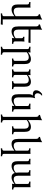

<svg xmlns="http://www.w3.org/2000/svg" viewBox="1876 -2685 1093 4885"><g transform="rotate(90 2422.5 -242.5)"><path d="M600.6 283.7 439.9 279.3Q356.4 279.3 321.3 283.7V249.5Q392.6 249.5 392.6 206.5V-63.5Q306.2 9.8 220.2 9.8Q144.5 9.8 115.2 -41.5Q92.8 -80.1 92.8 -161.1V-396Q92.8 -438.5 32.7 -438.5V-472.7L52.7 -470.7Q76.2 -468.3 122.6 -468.3Q136.7 -468.3 148.9 -469.7Q168 -471.7 173.8 -472.7V-154.8Q173.8 -44.9 266.6 -44.9Q329.6 -44.9 392.6 -94.2V-606.9Q392.6 -682.6 343.3 -682.6V-712.9Q423.3 -731 477.1 -769Q474.1 -709.5 474.1 -678.2V234.9H611.3Z M779.8 9.8Q704.1 9.8 674.8 -41.5Q652.3 -80.1 652.3 -161.1V-606.9Q652.3 -682.6 602.5 -682.6V-712.9Q682.6 -731 736.3 -769Q733.4 -709.5 733.4 -678.2V-472.7H1073.7L1063 -419.4Q935.1 -422.4 831.5 -423.8H733.4V-154.8Q733.4 -44.9 826.2 -44.9Q889.2 -44.9 952.1 -94.2L952.6 -241.2Q952.6 -262.7 945.1 -273.2Q937.5 -283.7 917 -283.7V-317.9Q960 -313.5 981.4 -313.5Q1014.6 -313.5 1038.6 -317.9Q1037.6 -313.5 1036.6 -302.2Q1034.2 -275.9 1034.2 -254.9Q1033.7 -244.1 1033.7 -76.7Q1033.7 -34.2 1093.8 -34.2V0Q1045.4 -4.4 1013.2 -4.4Q998 -4.4 981.9 -3.4Q957 -1.5 947.8 1Q952.1 -34.2 952.1 -63.5Q865.7 9.8 779.8 9.8Z M1370.6 283.2Q1330.1 278.8 1271 278.8Q1211.9 278.8 1168.9 283.2V249Q1229 249 1229 206.5V-396Q1229 -438.5 1168.9 -438.5V-472.7Q1207.5 -468.3 1249.5 -468.3Q1264.6 -468.3 1280.8 -469.7Q1305.7 -471.2 1314.9 -473.6Q1310.5 -438.5 1310.5 -409.2Q1397 -482.4 1482.9 -482.4Q1558.1 -482.4 1587.9 -431.2Q1610.4 -392.6 1610.4 -311.5V-76.7Q1610.4 -34.2 1670.4 -34.2V0Q1629.9 -4.4 1570.8 -4.4Q1511.7 -4.4 1468.8 0V-34.2Q1529.3 -34.2 1529.3 -76.7V-317.9Q1529.3 -427.7 1436.5 -427.7Q1373.5 -427.7 1310.5 -378.4V206.5Q1310.5 249 1370.6 249Z M2247.1 0Q2206.5 -4.4 2147.5 -4.4Q2088.4 -4.4 2045.4 0V-34.2Q2105 -34.2 2106 -76.7V-317.9Q2106 -427.7 2013.2 -427.7Q1950.2 -427.7 1887.2 -378.4V-76.7Q1887.2 -34.2 1947.3 -34.2V0Q1906.7 -4.4 1847.7 -4.4Q1788.6 -4.4 1745.6 0V-34.2Q1805.7 -34.2 1805.7 -76.7V-396Q1805.7 -438.5 1745.6 -438.5V-472.7Q1784.2 -468.3 1826.2 -468.3Q1841.3 -468.3 1857.4 -469.7Q1882.3 -471.2 1891.6 -473.6Q1887.2 -438.5 1887.2 -409.2Q1973.6 -482.4 2059.6 -482.4Q2134.8 -482.4 2164.6 -431.2Q2187 -392.6 2187 -311.5V-76.7Q2187 -34.2 2247.1 -34.2Z M2504.9 9.8Q2429.2 9.8 2399.9 -41.5Q2377.4 -80.1 2377.4 -161.1V-445.3Q2377.4 -470.2 2388.7 -496.1Q2397.9 -517.6 2411.6 -532.2Q2397.9 -530.3 2385.3 -530.3Q2335.4 -530.3 2308.6 -549.3Q2277.3 -570.8 2277.3 -613.8Q2277.3 -659.7 2300.8 -696.3Q2321.3 -728 2369.1 -766.6H2420.4Q2387.7 -745.6 2369.1 -712.4Q2352.1 -682.6 2352.1 -651.4Q2352.1 -620.6 2372.1 -598.9Q2392.1 -577.1 2424.8 -577.1Q2449.7 -577.1 2480 -591.3Q2458.5 -526.9 2458.5 -472.7V-154.8Q2458.5 -44.9 2551.3 -44.9Q2614.3 -44.9 2677.2 -94.2V-396Q2677.2 -438.5 2617.2 -438.5V-472.7L2637.2 -470.7Q2660.6 -468.3 2707 -468.3Q2736.8 -468.3 2758.8 -472.7V-76.7Q2758.8 -34.2 2818.8 -34.2V0Q2770.5 -4.4 2738.3 -4.4Q2723.1 -4.4 2707 -3.4Q2682.1 -1.5 2672.9 1Q2677.2 -34.2 2677.2 -63.5Q2590.8 9.8 2504.9 9.8Z M3095.7 283.2Q3055.2 278.8 2996.1 278.8Q2937 278.8 2894 283.2V249Q2954.1 249 2954.1 206.5V-606.9Q2954.1 -682.6 2904.3 -682.6V-712.9Q2984.9 -731 3038.6 -769Q3035.6 -709.5 3035.6 -678.2V-409.7Q3081.1 -445.8 3119.1 -463.4Q3161.6 -482.4 3208 -482.4Q3282.7 -482.4 3313 -430.7Q3335.4 -392.1 3335.4 -311.5V-76.7Q3335.4 -34.2 3395.5 -34.2V0Q3355 -4.4 3295.9 -4.4Q3236.8 -4.4 3193.8 0V-34.2Q3254.4 -34.2 3254.4 -76.7V-317.9Q3254.4 -427.7 3161.6 -427.7Q3127.4 -427.7 3098.1 -415.5Q3072.8 -404.8 3035.6 -378.4V206.5Q3035.6 249 3095.7 249Z M3955.1 283.2Q3914.6 278.8 3855.5 278.8Q3796.4 278.8 3753.4 283.2V249Q3813.5 249 3813.5 206.5V-63.5Q3727.1 9.8 3641.1 9.8Q3565.4 9.8 3536.1 -41.5Q3513.7 -80.1 3513.7 -161.1V-606.9Q3513.7 -682.6 3463.9 -682.6V-712.9Q3543.9 -731 3597.7 -769Q3594.7 -709.5 3594.7 -678.2V-154.8Q3594.7 -44.9 3687.5 -44.9Q3750.5 -44.9 3813.5 -94.2V-396Q3813.5 -438.5 3753.4 -438.5V-472.7L3773.4 -470.7Q3796.9 -468.3 3843.3 -468.3Q3873 -468.3 3895 -472.7V206.5Q3895 249 3955.1 249Z M4493.2 9.8Q4444.8 9.8 4418.2 -10.5Q4391.6 -30.8 4380.9 -71.8Q4336.4 -30.8 4293.5 -10.5Q4250.5 9.8 4203.1 9.8Q4127.4 9.8 4100.6 -42Q4080.6 -79.6 4080.6 -161.1V-396Q4080.6 -438.5 4020.5 -438.5V-472.7L4040.5 -470.7Q4064 -468.3 4110.4 -468.3Q4124.5 -468.3 4136.7 -469.7Q4155.8 -471.7 4161.6 -472.7V-154.8Q4161.6 -99.6 4182.1 -72.3Q4202.6 -44.9 4249.5 -44.9Q4283.2 -44.9 4313.2 -58.1Q4343.3 -71.3 4375 -97.7Q4370.6 -125.5 4370.6 -161.1V-396Q4370.6 -438.5 4310.5 -438.5V-472.7L4330.6 -470.7Q4354 -468.3 4400.4 -468.3Q4431.6 -468.3 4451.7 -472.7V-154.8Q4451.7 -99.6 4472.2 -72.3Q4492.7 -44.9 4539.6 -44.9Q4570.8 -44.9 4599.6 -57.4Q4628.4 -69.8 4660.6 -94.7V-396Q4660.6 -438.5 4600.6 -438.5V-472.7L4620.6 -470.7Q4644 -468.3 4690.4 -468.3Q4721.2 -468.3 4742.2 -472.7V-77.1Q4742.2 -34.7 4802.2 -34.7V-0.5Q4753.9 -4.9 4721.7 -4.9Q4706.5 -4.9 4690.4 -3.9Q4665.5 -2 4656.2 0.5Q4660.6 -34.7 4660.6 -64Q4616.7 -26.9 4576.4 -8.5Q4536.1 9.8 4493.2 9.8Z"/></g></svg>

Font: Almanac
Style: Regular
Weight: 400
Designer: Eden's Almanac
Version: Version 3.501;March 28, 2021;FontCreator 13.0.0.2683 64-bit